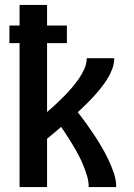

<svg xmlns="http://www.w3.org/2000/svg" viewBox="-20 -755 540 775"><path d="M59 0V-581H18V-652H59V-735H170V-652H250V-581H170V-303Q188 -318 204.5 -333.5Q221 -349 237.5 -365.5Q254 -382 269 -399.5Q284 -417 297 -435.5Q310 -454 320 -475.5Q330 -497 330 -520H441Q441 -498 433 -476.5Q425 -455 413 -436Q401 -417 387 -399.5Q373 -382 358 -365.5Q343 -349 327 -333.5Q311 -318 294 -302Q312 -279 328.5 -256Q345 -233 361 -209Q377 -185 391.5 -160Q406 -135 418 -109.5Q430 -84 439.5 -56.5Q449 -29 449 0H338Q338 -23 331.5 -44.5Q325 -66 316.5 -87Q308 -108 297.5 -128Q287 -148 275.5 -167Q264 -186 252 -205Q240 -224 227 -243Q213 -231 199 -219Q185 -207 170 -195V0Z"/></svg>

Font: Iosevka SS08 Regular
Style: Bold
Weight: 700
Monospace: yes
Designer: Belleve Invis
Foundry: Belleve Invis
Version: Version 16.3.4; ttfautohint (v1.8.4)